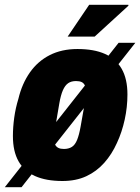

<svg xmlns="http://www.w3.org/2000/svg" viewBox="-37 -745 586 803"><path d="M224 12Q156 12 110 -8.5Q64 -29 40.5 -70.5Q17 -112 17 -176Q17 -213 22.5 -253Q28 -293 40 -332Q55 -395 88 -442Q121 -489 171 -514.5Q221 -540 287 -540Q356 -540 402 -519.5Q448 -499 472 -457Q496 -415 496 -350Q496 -297 484.5 -244.5Q473 -192 452 -147Q431 -100 399 -64Q367 -28 324 -8Q281 12 224 12ZM230 -122Q250 -122 263.5 -130.5Q277 -139 285.5 -160Q294 -181 300 -215Q311 -274 315.5 -302.5Q320 -331 321.5 -343Q323 -355 323 -361Q323 -376 318.5 -386.5Q314 -397 305 -401.5Q296 -406 281 -406Q261 -406 248 -397Q235 -388 226 -367.5Q217 -347 211 -312Q201 -253 196 -224Q191 -195 189.5 -183.5Q188 -172 188 -166Q188 -151 193 -141Q198 -131 207 -126.5Q216 -122 230 -122ZM-17 38 459 -566H529L53 38ZM246 -592 336 -725H500V-721L359 -592Z"/></svg>

Font: Archivo Condensed Black
Style: Italic
Weight: 900
Width: 3
Italic angle: -10°
Designer: Hector Gatti
Foundry: Omnibus-Type
Version: Version 2.001